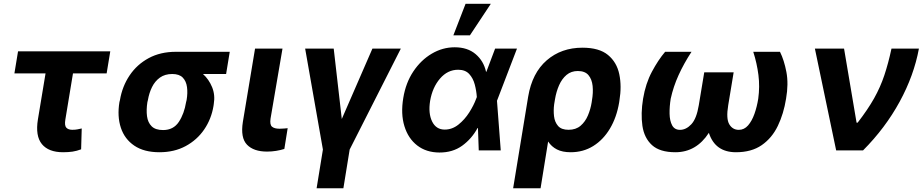

<svg xmlns="http://www.w3.org/2000/svg" viewBox="-20 -806 4952 1029"><path d="M571 -530.9 551.5 -412.6H371.1L330.3 -165.5Q324.9 -133.2 335.4 -121.8Q345.9 -110.4 367.5 -110.4Q384.2 -110.4 394.9 -112.7Q405.5 -115.1 418 -117.5L414.8 -5.7Q391 3.2 368.8 6.6Q346.6 9.9 318.2 9.9Q240.4 9.9 204.5 -33.7Q168.7 -77.4 183.2 -166.2L224.1 -412.6H57.2L76.7 -530.9Z M620 -258.5 622.9 -269.9Q635.3 -343.4 674.7 -402Q714.1 -460.6 777 -494.5Q839.8 -528.4 922.6 -528.4H1211.3L1191.8 -409.4H1067.8Q1099.4 -381 1116.7 -339Q1133.9 -296.9 1125.7 -248.6L1124.3 -238.6Q1112.9 -168.7 1074.6 -112.4Q1036.2 -56.1 975.1 -23.1Q914.1 9.9 834.5 9.9Q751.8 9.9 699.8 -25.4Q647.7 -60.7 627.7 -121.4Q607.6 -182.2 620 -258.5ZM772.7 -269.9 769.9 -258.5Q763.5 -217.3 767.9 -183.2Q772.4 -149.1 792.8 -129.1Q813.2 -109 854 -109Q909.4 -109 938.4 -152.7Q967.3 -196.4 977.3 -258.5L980.1 -269.9Q986.5 -307.5 982.2 -339.3Q978 -371.1 959.3 -390.3Q940.7 -409.4 903.1 -409.4Q864 -409.4 837.2 -390.3Q810.4 -371.1 794.7 -339.3Q779.1 -307.5 772.7 -269.9Z M1346.9 -545.5H1494L1430 -170.8Q1425.1 -138.1 1437.7 -127.1Q1450.3 -116.1 1478.3 -116.1Q1492.2 -116.1 1502.5 -117.2Q1512.8 -118.3 1521.7 -119L1503.9 -7.8Q1484 -1.4 1460.2 2.5Q1436.4 6.4 1411.2 6.4Q1339.5 6.4 1303.8 -30.5Q1268.1 -67.5 1281.6 -152.7Z M1615.4 -545.5H1768.5L1811.8 -168.3L1975.9 -545.5H2128.2L1854 -4.6L1820.3 203.1H1676.8L1710.6 -4.6Z M2334.9 11.4Q2264.2 11 2215.9 -26.5Q2167.6 -63.9 2147.4 -129.8Q2127.1 -195.7 2141.3 -280.9Q2154.5 -361.9 2195.1 -422.9Q2235.8 -484 2293.9 -518.3Q2351.9 -552.6 2416.9 -552.6Q2485.8 -552.6 2528.9 -516Q2572.1 -479.4 2584.9 -421.2H2586.6L2633.5 -545.5H2750.7L2645.6 -271.3L2643.5 -266L2663.7 0H2545.8L2541.5 -120L2539.4 -119.7Q2507.8 -61.8 2456.9 -25Q2405.9 11.7 2334.9 11.4ZM2535.5 -285.9Q2533.4 -318.9 2524.5 -352.8Q2515.6 -386.7 2494.7 -409.4Q2473.7 -432.2 2435.4 -432.2Q2378.9 -432.2 2338.2 -384.9Q2297.6 -337.7 2285.2 -265.6Q2274.5 -198.5 2295.8 -155Q2317.1 -111.5 2363.3 -111.5Q2403.4 -111.5 2437 -138.3Q2470.5 -165.1 2494.9 -203.5Q2519.2 -241.8 2531.6 -275.9ZM2409.8 -616.8 2475.1 -785.5H2610.4L2498.6 -616.8Z M2730.1 203.1 2810.7 -288.4Q2832 -415.1 2910.2 -482.8Q2988.3 -550.4 3101.6 -550.4Q3191.1 -550.4 3238.3 -511.5Q3285.5 -472.7 3299 -408.2Q3312.5 -343.8 3299.7 -267L3298.3 -257.1Q3284.8 -176.8 3248.9 -116.8Q3213.1 -56.8 3159.4 -23.4Q3105.8 9.9 3038.4 9.9Q2994.3 9.9 2965 -5Q2935.7 -19.9 2917.6 -47.6L2877.1 203.1ZM2949.9 -246.8Q2945.7 -214.8 2949.2 -183.4Q2952.8 -152 2970.7 -131.2Q2988.6 -110.4 3027 -110.4Q3066.4 -110.4 3091.6 -132.1Q3116.8 -153.8 3131 -187.5Q3145.2 -221.2 3150.9 -257.1L3152.3 -267Q3159.8 -309.3 3156.1 -345.3Q3152.3 -381.4 3133.7 -403.4Q3115.1 -425.4 3076.7 -425.4Q3041.2 -425.4 3016.3 -404.5Q2991.5 -383.5 2976.4 -349.3Q2961.3 -315 2954.5 -274.5Z M4017 -528.4H4160.2Q4182.5 -483.7 4194.6 -420.1Q4206.7 -356.5 4192.8 -277Q4180 -196.4 4148.6 -131.2Q4117.2 -66.1 4062.3 -28.1Q4007.5 9.9 3924.4 9.9Q3812.5 9.9 3779.1 -94.1Q3711.6 9.9 3599.8 9.9Q3516.3 9.9 3474.4 -28.2Q3432.5 -66.4 3422.9 -131.6Q3413.4 -196.7 3426.5 -277Q3440 -358.3 3473.9 -421.7Q3507.8 -485.1 3544.7 -528.4H3686.1Q3645.2 -465.9 3617 -403.9Q3588.8 -342 3574.6 -277Q3567.8 -235.1 3568.5 -196.9Q3569.2 -158.7 3582.2 -134.4Q3595.2 -110.1 3624.3 -110.1Q3657 -110.1 3685 -139.9Q3713.1 -169.7 3725.1 -242.2L3754.3 -418.3H3911.9L3882.8 -242.2Q3870.7 -169.7 3888.5 -139.9Q3906.2 -110.1 3939.6 -110.1Q3968.4 -110.1 3989.2 -133.9Q4009.9 -157.7 4023.4 -195.8Q4036.9 -234 4043.7 -277Q4052.6 -342 4044.7 -404.1Q4036.9 -466.3 4017 -528.4Z M4461.3 0 4347.3 -545.5H4503.6L4570.7 -148.4H4576.3Q4631 -219.1 4664.8 -279.3Q4698.5 -339.5 4719.6 -402.9Q4740.8 -466.3 4757.8 -545.5H4904.8Q4878.2 -401.3 4801.5 -260.7Q4724.8 -120 4605.5 0Z"/></svg>

Font: Inter UI
Style: Bold Italic
Weight: 700
Italic angle: 9.39999°
Designer: Rasmus Andersson
Foundry: rsms
Version: 3.2;8d6f07862